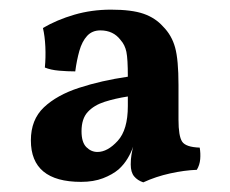

<svg xmlns="http://www.w3.org/2000/svg" viewBox="-20 -737 477 398"><path d="M277 -359Q265 -363 258 -371.5Q251 -380 251 -396Q251 -407 252.5 -416Q254 -425 256 -433Q252 -421 244.5 -408.5Q237 -396 226 -386Q213 -375 193.5 -367.5Q174 -360 148 -360Q44 -360 44 -446Q44 -489 71 -514.5Q98 -540 144 -555Q190 -570 245 -578Q245 -615 242 -629.5Q239 -644 230 -654Q215 -674 188 -674Q171 -674 160.5 -662.5Q150 -651 144.5 -631.5Q139 -612 136 -589Q120 -589 102.5 -590.5Q85 -592 73 -597Q75 -618 74 -640Q73 -662 69 -679Q98 -696 134 -706.5Q170 -717 210 -717Q253 -717 277.5 -708.5Q302 -700 318 -682Q336 -664 343 -638.5Q350 -613 350 -561V-489Q350 -455 357.5 -443.5Q365 -432 394 -431Q396 -419 395 -407Q394 -395 388 -385Q362 -384 332.5 -377.5Q303 -371 277 -359ZM182 -422Q203 -422 224 -445Q245 -468 245 -517V-537Q219 -533 197 -526Q175 -519 162 -505Q149 -491 149 -465Q149 -442 159 -432Q169 -422 182 -422Z"/></svg>

Font: Vollkorn SemiBold
Style: Regular
Weight: 600
Designer: Friedrich Althausen
Foundry: Friedrich Althausen
Version: Version 5.000